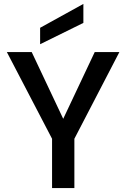

<svg xmlns="http://www.w3.org/2000/svg" viewBox="-20 -961 645 981"><path d="M15 -695 246 -252V0H360V-252L590 -695H464L303 -354L142 -695ZM185 -735 406 -844V-941L185 -819Z"/></svg>

Font: Poppins Medium
Style: Regular
Weight: 500
Designer: Ninad Kale (Devanagari), Jonny Pinhorn (Latin)
Foundry: Indian Type Foundry
Version: 4.004